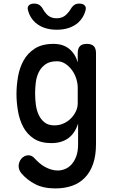

<svg xmlns="http://www.w3.org/2000/svg" viewBox="-20 -805 640 1072"><path d="M416 -115Q407 -87 393 -66.5Q379 -46 360 -32.5Q341 -19 317.5 -12.5Q294 -6 267 -6Q207 -6 169 -31Q131 -56 110 -95.5Q89 -135 80.5 -184Q72 -233 72 -279Q72 -327 80.5 -376.5Q89 -426 111.5 -467Q134 -508 174.5 -534Q215 -560 279 -560Q332 -560 366 -532.5Q400 -505 414 -457V-508Q414 -535 426.5 -547.5Q439 -560 465 -560Q491 -560 503.5 -547.5Q516 -535 516 -508V0Q516 63 500 109.5Q484 156 454 187Q424 218 382 232.5Q340 247 289 247Q222 247 176 223Q130 199 99 162Q91 152 87.5 142Q84 132 84 122Q84 113 87.5 102Q91 91 98.5 82Q106 73 116 67.5Q126 62 138 62Q148 62 156.5 66Q165 70 173 79Q184 91 198 103.5Q212 116 228.5 125.5Q245 135 264 141Q283 147 303 147Q322 147 342.5 139Q363 131 379 113.5Q395 96 405.5 68.5Q416 41 416 0ZM284 -105Q311 -105 334.5 -115.5Q358 -126 375.5 -143.5Q393 -161 403.5 -183Q414 -205 414 -228V-316Q414 -339 406 -365Q398 -391 382.5 -412.5Q367 -434 345.5 -448.5Q324 -463 298 -463Q258 -463 234 -446Q210 -429 197 -403Q184 -377 180 -345.5Q176 -314 176 -284Q176 -253 180 -221.5Q184 -190 196 -164Q208 -138 229 -121.5Q250 -105 284 -105ZM137 -745Q131 -764 140.5 -774.5Q150 -785 171 -785Q182 -785 190 -782Q198 -779 203 -775Q214 -766 220 -754Q226 -742 236 -731Q258 -703 296 -703Q334 -703 357 -731Q367 -741 373.5 -752.5Q380 -764 389 -773Q395 -778 402.5 -781.5Q410 -785 422 -785Q443 -785 453 -774.5Q463 -764 457 -745Q447 -707 417 -679Q371 -639 297 -639Q223 -639 177 -679Q147 -707 137 -745Z"/></svg>

Font: Maple Mono NL Medium
Style: Regular
Weight: 500
Monospace: yes
Designer: subframe7536
Version: Version 7.000